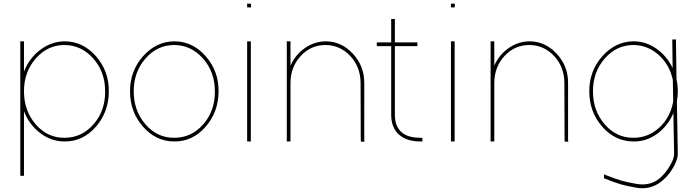

<svg xmlns="http://www.w3.org/2000/svg" viewBox="-20 -777 3760 1041"><path d="M110 -389V-543V-553H90V-543V-282V166V176H110V166V-174Q138 -101 198 -55.5Q258 -10 330 -10Q429 -9 499.5 -89.5Q570 -170 570 -282Q571 -392 500 -472.5Q429 -553 330 -553Q258 -552 198 -506.5Q138 -461 110 -389ZM110 -282Q110 -387 174 -460Q238 -533 330 -533Q422 -532 486 -459.5Q550 -387 550 -282Q551 -176 487 -103Q423 -30 330 -30Q238 -29 174 -102.5Q110 -176 110 -282Z M685 -282Q685 -170 755.5 -90Q826 -10 925 -10Q1024 -9 1094.5 -89.5Q1165 -170 1165 -282Q1166 -392 1095 -472.5Q1024 -553 925 -553Q827 -552 756 -472.5Q685 -393 685 -282ZM705 -282Q705 -387 769 -460Q833 -533 925 -533Q1017 -532 1081 -459.5Q1145 -387 1145 -282Q1146 -176 1082 -103Q1018 -30 925 -30Q833 -29 769 -102.5Q705 -176 705 -282Z M1330 -737H1331H1341V-757H1331H1330H1320V-737ZM1320 -543V-20V-10H1340V-20V-543V-553H1320Z M1555 -421V-543V-553H1535V-543V-326V-316V-20V-10H1555V-20V-316V-326Q1555 -413 1610 -473Q1665 -533 1745 -533Q1825 -532 1880 -472.5Q1935 -413 1935 -326L1936 -19L1937 -9H1956L1955 -20V-326Q1956 -418 1893.5 -485.5Q1831 -553 1745 -553Q1684 -552 1632.5 -516Q1581 -480 1555 -421Z M2121 -527H2233H2243V-547H2233H2121V-664V-674H2101V-664V-547H2033H2023V-527H2033H2101V-152Q2102 -84 2143.5 -47Q2185 -10 2260 -10H2270V-30H2260Q2123 -30 2121 -152Z M2435 -737H2436H2446V-757H2436H2435H2425V-737ZM2425 -543V-20V-10H2445V-20V-543V-553H2425Z M2660 -421V-543V-553H2640V-543V-326V-316V-20V-10H2660V-20V-316V-326Q2660 -413 2715 -473Q2770 -533 2850 -533Q2930 -532 2985 -472.5Q3040 -413 3040 -326L3041 -19L3042 -9H3061L3060 -20V-326Q3061 -418 2998.5 -485.5Q2936 -553 2850 -553Q2789 -552 2737.5 -516Q2686 -480 2660 -421Z M3175 -282Q3175 -170 3245.5 -90Q3316 -10 3415 -10Q3485 -9 3543.5 -52Q3602 -95 3631 -164L3635 57Q3635 82 3615.5 116Q3596 150 3573 174Q3518 235 3430 220Q3379 211 3348 202Q3317 193 3269 174L3255 168V190L3261 192Q3311 212 3343 221.5Q3375 231 3426 240Q3519 258 3587 188Q3612 164 3633.5 125Q3655 86 3655 57L3650 -228Q3655 -255 3655 -282Q3655 -314 3648 -346L3645 -553V-563H3625V-553L3627 -408Q3596 -473 3539 -513Q3482 -553 3415 -553Q3317 -552 3246 -472.5Q3175 -393 3175 -282ZM3195 -282Q3195 -387 3259 -460Q3323 -533 3415 -533Q3492 -532 3551 -479.5Q3610 -427 3628 -344L3630 -227Q3615 -141 3555 -85.5Q3495 -30 3415 -30Q3323 -29 3259 -102.5Q3195 -176 3195 -282Z"/></svg>

Font: Nordica Plus
Style: NordicaClassicUltraLight
Weight: 300
Version: Version 1